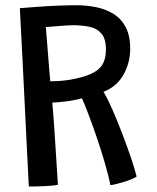

<svg xmlns="http://www.w3.org/2000/svg" viewBox="-20 -682 587 716"><path d="M87.5 13.5Q84.5 -42 80.5 -123.2Q76.5 -204.5 72 -297Q67.5 -389.5 62.8 -481.8Q58 -574 54 -651.5Q77.5 -653.5 114.8 -656.2Q152 -659 192 -660.8Q232 -662.5 264 -662.5Q301.5 -662.5 337.2 -655.5Q373 -648.5 402 -631Q431 -613.5 448.2 -581.8Q465.5 -550 465.5 -500Q465.5 -448.5 440.8 -404Q416 -359.5 366 -339.5Q380.5 -316 399 -273.8Q417.5 -231.5 436 -183.2Q454.5 -135 469 -92Q483.5 -49 489.5 -23.5Q477.5 -15.5 456 -8.2Q434.5 -1 415.5 3.8Q396.5 8.5 391.5 8.5Q385 -26.5 371 -74.2Q357 -122 340.5 -170.5Q324 -219 309 -258Q294 -297 285.5 -315.5Q257 -307.5 223.2 -303.5Q189.5 -299.5 175 -299.5Q176 -291 178 -264.8Q180 -238.5 182.5 -202Q185 -165.5 187.5 -126.2Q190 -87 192.2 -51.8Q194.5 -16.5 196 7Q177 11 145.2 12.2Q113.5 13.5 87.5 13.5ZM167.5 -379Q189 -379 210.8 -380.8Q232.5 -382.5 260.5 -388.5Q307.5 -398.5 332.2 -413.2Q357 -428 366 -448.8Q375 -469.5 375 -497.5Q375 -538 358 -557.2Q341 -576.5 313 -582.2Q285 -588 252 -588Q241.5 -588 219.8 -586.5Q198 -585 177.8 -583.2Q157.5 -581.5 151 -581Q152 -570 154.2 -541.2Q156.5 -512.5 159.2 -478.2Q162 -444 164.2 -416Q166.5 -388 167.5 -379Z"/></svg>

Font: Grandstander
Style: Regular
Weight: 400
Designer: Tyler Finck
Foundry: Etcetera Type Co
Version: Version 1.200; ttfautohint (v1.8.3)